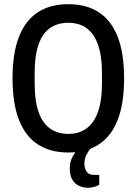

<svg xmlns="http://www.w3.org/2000/svg" viewBox="-20 -718 654 919"><path d="M307 12Q221 12 161.5 -26.5Q102 -65 71 -143.5Q40 -222 40 -343Q40 -464 71 -542.5Q102 -621 161.5 -659.5Q221 -698 307 -698Q393 -698 452.5 -659.5Q512 -621 543 -542.5Q574 -464 574 -343Q574 -222 543 -143.5Q512 -65 452.5 -26.5Q393 12 307 12ZM307 -77Q346 -77 376 -92Q406 -107 426.5 -137Q447 -167 457.5 -212Q468 -257 468 -318V-369Q468 -430 457.5 -475Q447 -520 426.5 -550Q406 -580 376 -594.5Q346 -609 307 -609Q268 -609 237.5 -594.5Q207 -580 186.5 -550Q166 -520 156 -475Q146 -430 146 -369V-318Q146 -257 156 -212Q166 -167 186.5 -137Q207 -107 237.5 -92Q268 -77 307 -77ZM399 181Q378 180 358.5 171.5Q339 163 326.5 142.5Q314 122 314 89Q314 56 327.5 31.5Q341 7 357 -12H415V-8Q404 3 394 22Q384 41 384 65Q384 88 394.5 103.5Q405 119 429 119H455V166Q443 174 427 177.5Q411 181 399 181Z"/></svg>

Font: Archivo Condensed Medium
Style: Regular
Weight: 500
Width: 3
Designer: Hector Gatti
Foundry: Omnibus-Type
Version: Version 2.001